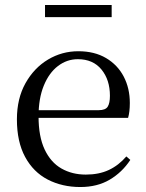

<svg xmlns="http://www.w3.org/2000/svg" viewBox="-20 -737 587 772"><path d="M303 15Q230 15 172 -15Q114 -45 81 -106Q48 -167 48 -257Q48 -341 82.5 -402.5Q117 -464 173 -497.5Q229 -531 295 -531Q360 -531 406.5 -503.5Q453 -476 477.5 -429Q502 -382 502 -323Q502 -287 495 -263H87V-294H377Q404 -294 413 -308Q422 -322 422 -352Q422 -416 388 -457.5Q354 -499 293 -499Q249 -499 213 -471.5Q177 -444 156 -392.5Q135 -341 135 -269Q135 -188 159.5 -136Q184 -84 227 -59.5Q270 -35 325 -35Q378 -35 417.5 -53.5Q457 -72 488 -108L504 -94Q471 -44 421 -14.5Q371 15 303 15ZM161 -668V-717H429V-668Z"/></svg>

Font: Noto Serif TC
Style: Regular
Weight: 400
Designer: Ryoko NISHIZUKA  (kana & ideographs); Frank Grießhammer (Latin, Greek & Cyrillic); Wenlong ZHANG  (bopomofo); Sandoll Co
Foundry: Adobe
Version: Version 2.003-H1;hotconv 1.1.1;makeotfexe 2.6.0